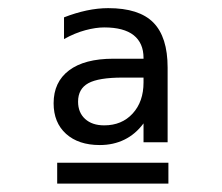

<svg xmlns="http://www.w3.org/2000/svg" viewBox="-20 -636 540 467"><path d="M278.3 -447.3Q219.7 -447.3 194.8 -433.6Q169.9 -419.9 169.9 -388.7Q169.9 -362.3 187 -346.7Q204.1 -331.1 233.4 -331.1Q276.4 -331.1 302.7 -359.9Q329.1 -388.7 329.1 -435.5V-447.3ZM387.7 -471.7V-290H329.1V-335.9Q309.6 -309.6 282.7 -296.4Q255.9 -283.2 222.7 -283.2Q170.9 -283.2 140.6 -310.5Q110.4 -337.9 110.4 -384.8Q110.4 -436.5 147.9 -464.8Q185.5 -493.2 255.9 -493.2H329.1V-495.1Q329.1 -531.2 305.2 -550.3Q281.2 -569.3 233.4 -569.3Q212.9 -569.3 187.5 -562.5Q162.1 -555.7 135.7 -541V-593.8Q163.1 -604.5 190.4 -610.4Q217.8 -616.2 243.2 -616.2Q318.4 -616.2 353 -581.1Q387.7 -545.9 387.7 -471.7ZM119.1 -240.2H389.6V-189.5H119.1Z"/></svg>

Font: BabelStone Irk Bitig Colour
Style: Regular
Weight: 400
Designer: Andrew West
Foundry: BabelStone
Version: Version 1.03 June 7, 2023